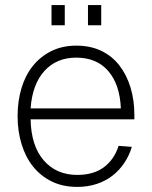

<svg xmlns="http://www.w3.org/2000/svg" viewBox="-20 -721 596 753"><path d="M283 12Q226 12 182.5 -9.5Q139 -31 109.5 -68Q80 -105 64.5 -156Q49 -207 49 -265Q49 -324 64 -374.5Q79 -425 108.5 -462Q138 -499 181 -520.5Q224 -542 279 -542Q335 -542 377.5 -521.5Q420 -501 448.5 -464Q477 -427 492 -377.5Q507 -328 507 -269V-253H100Q102 -149 151.5 -92Q201 -35 283 -35Q348 -35 388.5 -66Q429 -97 445 -149L497 -145Q487 -111 467.5 -82Q448 -53 421 -32Q394 -11 359 0.5Q324 12 283 12ZM454 -296Q450 -390 404.5 -442.5Q359 -495 279 -495Q202 -495 154.5 -443Q107 -391 100 -296ZM182 -622V-701H234V-622ZM325 -622V-701H377V-622Z"/></svg>

Font: Geist ExtLt
Style: Regular
Weight: 400
Designer: Basement.studio, Andrés Briganti, Mateo Zaragoza
Foundry: Basement.studio, Vercel, Andrés Briganti, Guido Ferreyra, Mateo Zaragoza
Version: Version 1.401